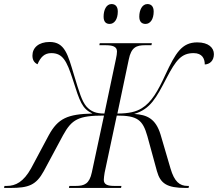

<svg xmlns="http://www.w3.org/2000/svg" viewBox="-72 -927 1075 947"><path d="M646 -809C669 -809 686 -832 686 -870C686 -896 673 -907 655 -907C629 -907 615 -877 615 -845C615 -819 628 -809 646 -809ZM469 -809C492 -809 509 -832 509 -870C509 -896 496 -907 478 -907C452 -907 439 -877 439 -845C439 -819 451 -809 469 -809ZM-52 0H-22C70 0 106 -14 144 -83L239 -260C282 -338 314 -357 441 -357L381 -77C369 -20 344 -10 302 -10H270L268 0H525L527 -10H492C460 -10 440 -16 440 -40C440 -48 442 -62 444 -75L504 -357C606 -357 632 -336 655 -255L702 -83C719 -22 751 0 844 0H858L860 -10H853C814 -10 788 -31 769 -96L720 -263C696 -342 653 -361 590 -365C670 -389 699 -445 749 -541C796 -631 823 -665 883 -665C926 -665 938 -637 938 -609C962 -610 983 -627 983 -660C983 -691 957 -718 901 -718C825 -718 794 -666 744 -559C707 -478 675 -422 627 -393C600 -376 564 -367 507 -367L563 -633C575 -694 601 -704 644 -704H675L677 -714H420L418 -704H447C483 -704 505 -698 505 -673C505 -664 503 -650 500 -637L443 -367C403 -367 377 -376 354 -402C332 -428 319 -471 293 -557C263 -657 248 -720 173 -720C118 -720 88 -691 88 -653C88 -632 96 -618 113 -610C128 -645 147 -665 181 -665C237 -665 257 -627 286 -538C322 -424 333 -391 384 -367C262 -364 214 -344 168 -259L81 -96C44 -30 5 -10 -38 -10H-50Z"/></svg>

Font: Noto Serif Display Light
Style: Italic
Weight: 300
Italic angle: -12°
Designer: Monotype Design Team
Foundry: Monotype Imaging Inc.
Version: Version 2.009